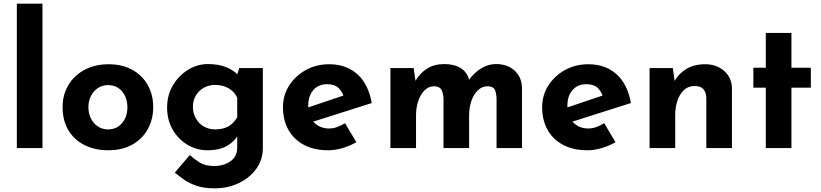

<svg xmlns="http://www.w3.org/2000/svg" viewBox="-20 -809 4485 1049"><path d="M72 -789H212V0H72Z M322 -224Q322 -291 353.5 -344Q385 -397 442 -427.5Q499 -458 573 -458Q648 -458 703 -427.5Q758 -397 787.5 -344Q817 -291 817 -224Q817 -157 787.5 -103.5Q758 -50 703 -19Q648 12 571 12Q499 12 442.5 -16Q386 -44 354 -97Q322 -150 322 -224ZM463 -223Q463 -189 477 -161.5Q491 -134 515 -118Q539 -102 569 -102Q618 -102 647 -136.5Q676 -171 676 -223Q676 -275 647 -309.5Q618 -344 569 -344Q539 -344 515 -328Q491 -312 477 -285Q463 -258 463 -223Z M1153 220Q1094 220 1053.5 206Q1013 192 985 172Q957 152 935 134L1017 38Q1040 59 1070.5 78.5Q1101 98 1151 98Q1201 98 1238.5 72.5Q1276 47 1276 -2V-98L1281 -73Q1265 -39 1223 -13.5Q1181 12 1113 12Q1054 12 1003.5 -18.5Q953 -49 923 -101.5Q893 -154 893 -221Q893 -290 925 -343.5Q957 -397 1008 -428Q1059 -459 1116 -459Q1173 -459 1214.5 -442.5Q1256 -426 1277 -402L1272 -389L1287 -437H1416V0Q1416 64 1380 113.5Q1344 163 1284.5 191.5Q1225 220 1153 220ZM1034 -225Q1034 -190 1050 -162Q1066 -134 1093.5 -118Q1121 -102 1155 -102Q1198 -102 1227.5 -118.5Q1257 -135 1276 -168V-275Q1262 -307 1230 -326Q1198 -345 1155 -345Q1121 -345 1093.5 -329.5Q1066 -314 1050 -287Q1034 -260 1034 -225Z M1775 12Q1695 12 1639.5 -18Q1584 -48 1555 -101Q1526 -154 1526 -223Q1526 -289 1560 -342Q1594 -395 1651 -426.5Q1708 -458 1778 -458Q1872 -458 1932.5 -403.5Q1993 -349 2011 -246L1671 -138L1640 -214L1886 -297L1857 -284Q1849 -310 1828.5 -329.5Q1808 -349 1767 -349Q1720 -349 1692 -317Q1664 -285 1664 -231Q1664 -170 1697 -138.5Q1730 -107 1778 -107Q1801 -107 1822.5 -115Q1844 -123 1865 -136L1927 -32Q1892 -12 1851.5 0Q1811 12 1775 12Z M2240 -437 2251 -360 2249 -366Q2275 -410 2314 -434.5Q2353 -459 2408 -459Q2461 -459 2497 -437Q2533 -415 2544 -369L2539 -368Q2567 -409 2606.5 -434Q2646 -459 2689 -459Q2754 -459 2792.5 -422.5Q2831 -386 2832 -328V0H2693V-270Q2692 -299 2684 -317.5Q2676 -336 2647 -338Q2613 -338 2589.5 -314.5Q2566 -291 2554.5 -254.5Q2543 -218 2543 -179V0H2403V-270Q2402 -299 2392.5 -317.5Q2383 -336 2354 -338Q2321 -338 2298.5 -314.5Q2276 -291 2264.5 -255Q2253 -219 2253 -181V0H2113V-437Z M3191 12Q3111 12 3055.5 -18Q3000 -48 2971 -101Q2942 -154 2942 -223Q2942 -289 2976 -342Q3010 -395 3067 -426.5Q3124 -458 3194 -458Q3288 -458 3348.5 -403.5Q3409 -349 3427 -246L3087 -138L3056 -214L3302 -297L3273 -284Q3265 -310 3244.5 -329.5Q3224 -349 3183 -349Q3136 -349 3108 -317Q3080 -285 3080 -231Q3080 -170 3113 -138.5Q3146 -107 3194 -107Q3217 -107 3238.5 -115Q3260 -123 3281 -136L3343 -32Q3308 -12 3267.5 0Q3227 12 3191 12Z M3656 -437 3667 -359 3665 -366Q3688 -407 3730 -432.5Q3772 -458 3833 -458Q3895 -458 3936.5 -421.5Q3978 -385 3979 -327V0H3839V-275Q3838 -304 3823.5 -321.5Q3809 -339 3775 -339Q3726 -339 3697.5 -293.5Q3669 -248 3669 -178V0H3529V-437Z M4164 -629H4304V-439H4410V-330H4304V0H4164V-330H4096V-439H4164Z"/></svg>

Font: Reem Kufi Fun
Style: Bold
Weight: 700
Designer: Khaled Hosny
Version: Version 1.005